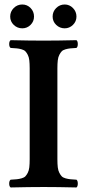

<svg xmlns="http://www.w3.org/2000/svg" viewBox="-20 -824 384 846"><path d="M110.8 -522.9Q110.8 -543.9 109.1 -558.3Q107.4 -572.8 102.3 -582.5Q97.2 -592.3 91.8 -597.9Q86.4 -603.5 75.2 -606.7Q64 -609.9 54.2 -610.8Q44.4 -611.8 26.9 -612.8Q20.5 -617.2 20.5 -629.9Q20.5 -642.6 26.9 -647Q110.8 -645 171.9 -645Q234.9 -645 316.9 -647Q322.8 -642.6 322.8 -629.9Q322.8 -617.2 316.9 -612.8Q299.3 -611.8 289.6 -610.8Q279.8 -609.9 268.6 -606.7Q257.3 -603.5 252 -597.9Q246.6 -592.3 241.5 -582.5Q236.3 -572.8 234.6 -558.3Q232.9 -543.9 232.9 -522.9V-122.1Q232.9 -101.1 234.6 -86.7Q236.3 -72.3 241.5 -62.5Q246.6 -52.7 252 -47.1Q257.3 -41.5 268.6 -38.3Q279.8 -35.2 289.6 -34.2Q299.3 -33.2 316.9 -32.2Q322.8 -27.8 322.8 -15.1Q322.8 -2.4 316.9 2Q232.9 0 172.9 0Q108.9 0 26.9 2Q20.5 -2.4 20.5 -15.1Q20.5 -27.8 26.9 -32.2Q44.4 -33.2 54.2 -34.2Q64 -35.2 75.2 -38.3Q86.4 -41.5 91.8 -47.1Q97.2 -52.7 102.3 -62.5Q107.4 -72.3 109.1 -86.7Q110.8 -101.1 110.8 -122.1ZM24.9 -751Q24.9 -772.9 40.5 -788.6Q56.2 -804.2 78.1 -804.2Q99.6 -804.2 114.7 -788.8Q129.9 -773.4 129.9 -751Q129.9 -729.5 114.7 -714.4Q99.6 -699.2 78.1 -699.2Q56.2 -699.2 40.5 -714.4Q24.9 -729.5 24.9 -751ZM211.9 -751Q211.9 -772.9 227.5 -788.6Q243.2 -804.2 265.1 -804.2Q286.1 -804.2 301.5 -788.6Q316.9 -772.9 316.9 -751Q316.9 -729.5 301.5 -714.4Q286.1 -699.2 265.1 -699.2Q243.2 -699.2 227.5 -714.4Q211.9 -729.5 211.9 -751Z"/></svg>

Font: Common Serif SemiBold
Style: Regular
Weight: 600
Designer: Philipp H. Poll, Khaled Hosny
Foundry: Stefan Peev, Context Ltd.
Version: Version 1.026